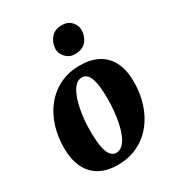

<svg xmlns="http://www.w3.org/2000/svg" viewBox="-194 -931 976 1063"><g transform="rotate(-30 293.5 -399.0)"><path d="M337.5 -569Q406 -569 453.8 -543.5Q501.5 -518 527 -468Q552.5 -418 553 -345Q553.5 -271.5 533.2 -206.5Q513 -141.5 473.5 -92Q434 -42.5 376.8 -14.2Q319.5 14 246.5 14Q180 14 132.8 -12Q85.5 -38 60.5 -88.5Q35.5 -139 34.5 -212Q34 -286 54.2 -350.8Q74.5 -415.5 113.8 -464.5Q153 -513.5 209.5 -541.2Q266 -569 337.5 -569ZM316 -506Q291.5 -506 273.5 -487.8Q255.5 -469.5 242.8 -439Q230 -408.5 222 -371Q214 -333.5 210.5 -294Q207 -254.5 207.5 -219Q208 -151 216.8 -114Q225.5 -77 240 -62.8Q254.5 -48.5 272 -48.5Q296.5 -48.5 314.5 -66.5Q332.5 -84.5 345.2 -115Q358 -145.5 365.8 -183.2Q373.5 -221 377 -260.8Q380.5 -300.5 380 -337Q379.5 -405.5 370.8 -442Q362 -478.5 347.8 -492.2Q333.5 -506 316 -506ZM345.5 -636Q313.5 -636 289.5 -661.2Q265.5 -686.5 267.5 -717Q270 -756.5 294.5 -784.2Q319 -812 363.5 -812Q402 -812 424 -787.5Q446 -763 445.5 -734Q445 -693.5 421.2 -664.8Q397.5 -636 345.5 -636Z"/></g></svg>

Font: Merriweather Light 18pt Black
Style: Italic
Weight: 900
Italic angle: -7.8°
Version: Version 2.101